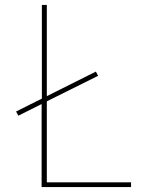

<svg xmlns="http://www.w3.org/2000/svg" viewBox="-20 -755 640 775"><path d="M148 0V-335L54 -288L45 -305L149 -357V-735H169V-367L367 -466L376 -449L169 -346V-19H509V0Z"/></svg>

Font: Zed Sans Thin Extended
Style: Regular
Weight: 100
Width: 7
Designer: Belleve Invis
Foundry: Belleve Invis
Version: Version 1.0.0; ttfautohint (v1.8.4)